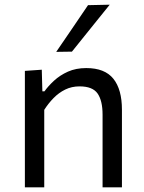

<svg xmlns="http://www.w3.org/2000/svg" viewBox="-20 -798 613 818"><path d="M86 0Q86 -55.5 86 -106.5Q86 -157.5 86 -219V-269Q86 -324 86 -381.5Q86 -439 86 -496L158 -501L160.5 -409H169.5Q185.5 -431.5 210.5 -454.5Q235.5 -477.5 269.5 -492.8Q303.5 -508 347.5 -508Q426.5 -508 463 -462.5Q499.5 -417 499.5 -330.5Q499.5 -298 499.5 -273Q499.5 -248 499.5 -219Q499.5 -160 499.5 -107.8Q499.5 -55.5 499.5 0H417Q417 -55.5 417 -107.2Q417 -159 417 -215.5V-309.5Q417 -369 395.8 -399.5Q374.5 -430 319 -430Q285.5 -430 258 -416.5Q230.5 -403 208.2 -380.2Q186 -357.5 168.5 -330V-215.5Q168.5 -157 168.5 -106.2Q168.5 -55.5 168.5 0ZM219.5 -577Q253.5 -627 287.8 -677Q322 -727 355 -776L447.5 -778Q420 -744 393 -710.5Q366 -677 339.5 -644Q313 -611 286.5 -578Z"/></svg>

Font: Commissioner Thin
Style: Regular
Weight: 400
Version: Version 1.000